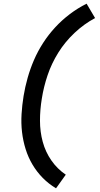

<svg xmlns="http://www.w3.org/2000/svg" viewBox="-20 -861 540 1042"><path d="M284 161Q244 137 212 104.5Q180 72 156.5 32.5Q133 -7 119 -52Q105 -97 99.5 -144.5Q94 -192 97 -241.5Q100 -291 108 -340Q116 -389 130 -438.5Q144 -488 164.5 -535.5Q185 -583 214 -628Q243 -673 279.5 -712.5Q316 -752 359 -784.5Q402 -817 450 -841L496 -763Q436 -731 384.5 -682.5Q333 -634 296.5 -575.5Q260 -517 238.5 -453.5Q217 -390 207 -326Q197 -266 197 -206Q197 -146 212 -91Q227 -36 259 10Q291 56 337 87Z"/></svg>

Font: Iosevka Semibold
Style: Italic
Weight: 600
Italic angle: -9°
Monospace: yes
Designer: Belleve Invis
Foundry: Belleve Invis
Version: Version 32.5.0; ttfautohint (v1.8.4)